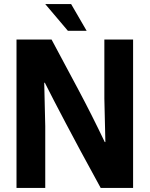

<svg xmlns="http://www.w3.org/2000/svg" viewBox="-20 -922 735 942"><path d="M61 -728H233Q301 -601 365 -481Q429 -361 494 -225H497L492 -438V-728H633V0H474Q418 -102 376 -180Q334 -258 302.5 -318Q271 -378 246 -426Q221 -474 200 -516H197L202 -303V0H61ZM313 -771 202 -902H329L405 -771Z"/></svg>

Font: Murecho SemiBold
Style: Regular
Weight: 600
Designer: Neil Summerour
Foundry: Positype
Version: Version 1.010; ttfautohint (v1.8.3)